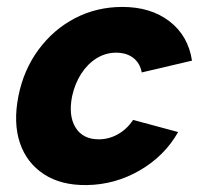

<svg xmlns="http://www.w3.org/2000/svg" viewBox="-20 -527 588 554"><path d="M230 7Q156 8 106.5 -24.5Q57 -57 37.5 -114.5Q18 -172 33 -249Q48 -325 91 -383.5Q134 -442 196.5 -474.5Q259 -507 333 -507Q415 -507 469 -465.5Q523 -424 534 -352L389 -318Q384 -345 364.5 -360Q345 -375 315 -375Q285 -375 259 -359Q233 -343 214.5 -314.5Q196 -286 188 -249Q177 -193 198 -159Q219 -125 265 -125Q294 -125 320 -139.5Q346 -154 364 -181L494 -146Q455 -77 383.5 -35.5Q312 6 230 7Z"/></svg>

Font: Albert Sans ExtraBold
Style: Italic
Weight: 800
Italic angle: -11.25°
Designer: Andreas Rasmussen
Foundry: a.Foundry
Version: Version 1.025